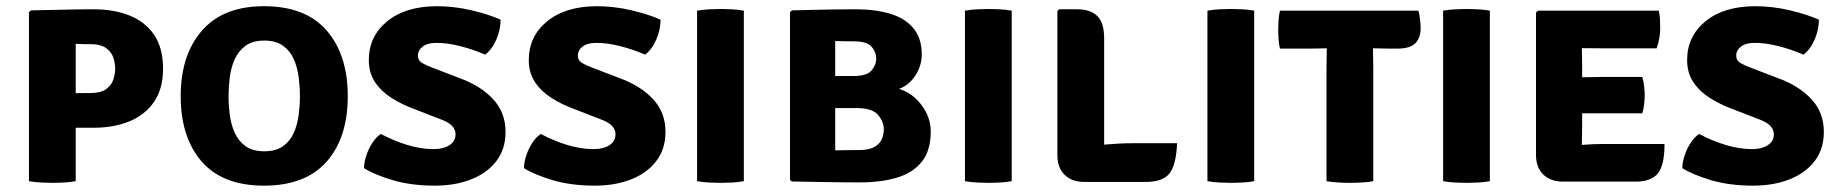

<svg xmlns="http://www.w3.org/2000/svg" viewBox="-20 -585 5936 620"><path d="M506.5 -363Q506.5 -298.5 477.5 -256.2Q448.5 -214 398 -193.2Q347.5 -172.5 283 -172.5H224.5V0Q205.5 3.5 185.5 4.5Q165.5 5.5 150.5 5.5Q137 5.5 114.2 4.5Q91.5 3.5 73.5 0V-545.5L79.5 -551.5Q120.5 -552 176 -553.5Q231.5 -555 283 -555Q347.5 -555 398 -535Q448.5 -515 477.5 -472.8Q506.5 -430.5 506.5 -363ZM224.5 -443.5V-284Q239.5 -284.5 252 -284.5Q264.5 -284.5 270.5 -284.5Q305.5 -284.5 323 -297.5Q340.5 -310.5 346.2 -328.8Q352 -347 352 -364Q352 -380 346.2 -398.2Q340.5 -416.5 323 -429.5Q305.5 -442.5 270.5 -442.5Q257.5 -442.5 250 -442.5Q242.5 -442.5 224.5 -443.5Z M563.5 -274.5Q563.5 -407.5 632.2 -486.2Q701 -565 832.5 -565Q966.5 -565 1034.8 -486.5Q1103 -408 1103 -274.5Q1103 -140 1034.5 -62.8Q966 14.5 832.5 14.5Q699 14.5 631.2 -63.5Q563.5 -141.5 563.5 -274.5ZM718 -274.5Q718 -245 722 -214Q726 -183 738 -156.2Q750 -129.5 773 -113Q796 -96.5 833.5 -96.5Q871 -96.5 894 -113Q917 -129.5 928.8 -156.2Q940.5 -183 944.5 -214Q948.5 -245 948.5 -274.5Q948.5 -304 944.5 -335.5Q940.5 -367 928.8 -393.8Q917 -420.5 894 -437.2Q871 -454 833.5 -454Q796 -454 773 -437.2Q750 -420.5 738 -393.8Q726 -367 722 -335.5Q718 -304 718 -274.5Z M1155.5 -42Q1155.5 -60.5 1162.8 -82.5Q1170 -104.5 1182.5 -123.8Q1195 -143 1210 -152.5Q1246.5 -132.5 1291.8 -118Q1337 -103.5 1381.5 -103.5Q1411.5 -103.5 1431.2 -116Q1451 -128.5 1451 -151.5Q1451 -166.5 1439.5 -178.8Q1428 -191 1400 -201L1316 -233.5Q1277 -248 1244.2 -268.8Q1211.5 -289.5 1191.2 -319.5Q1171 -349.5 1171 -391Q1171 -467.5 1230 -516Q1289 -564.5 1390 -565Q1446.5 -565 1502.5 -551.8Q1558.5 -538.5 1596.5 -521.5Q1596.5 -489.5 1583 -457.8Q1569.5 -426 1546.5 -408.5Q1509.5 -425 1466.2 -436Q1423 -447 1388 -446.5Q1360 -446.5 1344.8 -434.5Q1329.5 -422.5 1329.5 -405.5Q1329.5 -389.5 1343.8 -381.2Q1358 -373 1380 -365L1463.5 -333Q1531.5 -308.5 1572 -265.2Q1612.5 -222 1612.5 -159Q1612.5 -103.5 1582.8 -64.8Q1553 -26 1501.5 -5.8Q1450 14.5 1384.5 14.5Q1307 14.5 1247.2 -3.5Q1187.5 -21.5 1155.5 -42Z M1672 -42Q1672 -60.5 1679.2 -82.5Q1686.5 -104.5 1699 -123.8Q1711.5 -143 1726.5 -152.5Q1763 -132.5 1808.2 -118Q1853.5 -103.5 1898 -103.5Q1928 -103.5 1947.8 -116Q1967.5 -128.5 1967.5 -151.5Q1967.5 -166.5 1956 -178.8Q1944.5 -191 1916.5 -201L1832.5 -233.5Q1793.5 -248 1760.8 -268.8Q1728 -289.5 1707.8 -319.5Q1687.5 -349.5 1687.5 -391Q1687.5 -467.5 1746.5 -516Q1805.5 -564.5 1906.5 -565Q1963 -565 2019 -551.8Q2075 -538.5 2113 -521.5Q2113 -489.5 2099.5 -457.8Q2086 -426 2063 -408.5Q2026 -425 1982.8 -436Q1939.5 -447 1904.5 -446.5Q1876.5 -446.5 1861.2 -434.5Q1846 -422.5 1846 -405.5Q1846 -389.5 1860.2 -381.2Q1874.5 -373 1896.5 -365L1980 -333Q2048 -308.5 2088.5 -265.2Q2129 -222 2129 -159Q2129 -103.5 2099.2 -64.8Q2069.5 -26 2018 -5.8Q1966.5 14.5 1901 14.5Q1823.5 14.5 1763.8 -3.5Q1704 -21.5 1672 -42Z M2231 -550.5Q2249 -554 2271.8 -555Q2294.5 -556 2308 -556Q2322.5 -556 2342.8 -555Q2363 -554 2382 -550.5V0Q2363 3.5 2342.8 4.5Q2322.5 5.5 2308 5.5Q2294.5 5.5 2271.8 4.5Q2249 3.5 2231 0Z M2537 -551.5Q2563 -552 2599.2 -553Q2635.5 -554 2673.5 -554.5Q2711.5 -555 2744 -555Q2806 -555 2854 -540.8Q2902 -526.5 2929.2 -494.2Q2956.5 -462 2956.5 -409Q2956.5 -374 2936.8 -342.5Q2917 -311 2883.5 -298Q2927 -284.5 2956.2 -245.2Q2985.5 -206 2985.5 -160.5Q2985.5 -98.5 2956.5 -62.5Q2927.5 -26.5 2876 -11.2Q2824.5 4 2756.5 4Q2704.5 4 2650.2 3Q2596 2 2537 1L2531 -4V-545.5ZM2737 -451.5Q2727 -451.5 2709.5 -451.8Q2692 -452 2677 -452.5V-339.5H2736Q2779 -339.5 2794.2 -357.2Q2809.5 -375 2809.5 -396Q2809.5 -417 2794.5 -434.2Q2779.5 -451.5 2737 -451.5ZM2677 -99.5Q2697.5 -100 2717.8 -100.2Q2738 -100.5 2755 -100.5Q2787 -100.5 2804.2 -110.8Q2821.5 -121 2827.8 -136.2Q2834 -151.5 2834 -167Q2834 -191.5 2815.5 -213.8Q2797 -236 2746.5 -236H2677Z M3096 -550.5Q3114 -554 3136.8 -555Q3159.5 -556 3173 -556Q3187.5 -556 3207.8 -555Q3228 -554 3247 -550.5V0Q3228 3.5 3207.8 4.5Q3187.5 5.5 3173 5.5Q3159.5 5.5 3136.8 4.5Q3114 3.5 3096 0Z M3781 -122.5Q3778 -52.5 3756.5 -25Q3735 2.5 3680 2.5H3481.5Q3441 2.5 3417.8 -20.5Q3394.5 -43.5 3394.5 -83V-549.5L3400 -555H3458Q3501.5 -555 3523.5 -533.2Q3545.5 -511.5 3545.5 -461V-118Q3596 -122.5 3637 -122.5Z M3879 -550.5Q3897 -554 3919.8 -555Q3942.5 -556 3956 -556Q3970.5 -556 3990.8 -555Q4011 -554 4030 -550.5V0Q4011 3.5 3990.8 4.5Q3970.5 5.5 3956 5.5Q3942.5 5.5 3919.8 4.5Q3897 3.5 3879 0Z M4263.5 -368.5Q4263.5 -384.5 4264 -398.2Q4264.5 -412 4264.5 -429Q4254 -429 4236 -428.5Q4218 -428 4207.5 -428H4113Q4109.5 -445 4108.5 -460Q4107.5 -475 4107.5 -487.5Q4107.5 -500 4108.5 -517Q4109.5 -534 4113 -550.5H4560.5Q4564 -537.5 4565.8 -521.2Q4567.5 -505 4567.5 -494.5Q4567.5 -462.5 4550.2 -445.2Q4533 -428 4492.5 -428H4467.5Q4457.5 -428 4440.2 -428.5Q4423 -429 4413.5 -429Q4413.5 -412 4414 -398.2Q4414.5 -384.5 4414.5 -368.5V0Q4401 3 4378 4.2Q4355 5.5 4339 5.5Q4323.5 5.5 4301.2 4.2Q4279 3 4263.5 0Z M4640 -550.5Q4658 -554 4680.8 -555Q4703.5 -556 4717 -556Q4731.5 -556 4751.8 -555Q4772 -554 4791 -550.5V0Q4772 3.5 4751.8 4.5Q4731.5 5.5 4717 5.5Q4703.5 5.5 4680.8 4.5Q4658 3.5 4640 0Z M5355 -120Q5355 -51.5 5333.5 -25Q5312 1.5 5261.5 1.5H5027.5Q4987 1.5 4963.5 -21.5Q4940 -44.5 4940 -84V-544.5L4946 -550.5H5336.5Q5340 -534 5340.5 -519Q5341 -504 5341 -491Q5341 -478.5 5338.2 -462Q5335.5 -445.5 5329.5 -429H5150.5Q5129 -429 5088 -429.5Q5088 -414.5 5088.5 -403.2Q5089 -392 5089 -376.5V-335.5Q5129.5 -336.5 5150.5 -336.5H5283Q5287.5 -323 5289.2 -306.5Q5291 -290 5291 -278.5Q5291 -265.5 5289.2 -248.8Q5287.5 -232 5283 -219H5150.5Q5141.5 -219 5124.5 -219Q5107.5 -219 5089 -219V-176.5Q5089 -159 5088.5 -147Q5088 -135 5088 -118V-117Q5105 -118.5 5119.8 -119.2Q5134.5 -120 5156 -120Z M5412.5 -42Q5412.5 -60.5 5419.8 -82.5Q5427 -104.5 5439.5 -123.8Q5452 -143 5467 -152.5Q5503.5 -132.5 5548.8 -118Q5594 -103.5 5638.5 -103.5Q5668.5 -103.5 5688.2 -116Q5708 -128.5 5708 -151.5Q5708 -166.5 5696.5 -178.8Q5685 -191 5657 -201L5573 -233.5Q5534 -248 5501.2 -268.8Q5468.5 -289.5 5448.2 -319.5Q5428 -349.5 5428 -391Q5428 -467.5 5487 -516Q5546 -564.5 5647 -565Q5703.5 -565 5759.5 -551.8Q5815.5 -538.5 5853.5 -521.5Q5853.5 -489.5 5840 -457.8Q5826.5 -426 5803.5 -408.5Q5766.5 -425 5723.2 -436Q5680 -447 5645 -446.5Q5617 -446.5 5601.8 -434.5Q5586.5 -422.5 5586.5 -405.5Q5586.5 -389.5 5600.8 -381.2Q5615 -373 5637 -365L5720.5 -333Q5788.5 -308.5 5829 -265.2Q5869.5 -222 5869.5 -159Q5869.5 -103.5 5839.8 -64.8Q5810 -26 5758.5 -5.8Q5707 14.5 5641.5 14.5Q5564 14.5 5504.2 -3.5Q5444.5 -21.5 5412.5 -42Z"/></svg>

Font: Signika Negative SC
Style: Bold
Weight: 700
Designer: Anna Giedryś
Foundry: Anna Giedryś
Version: Version 2.000; ttfautohint (v1.8.3) -l 8 -r 50 -G 200 -x 9 -